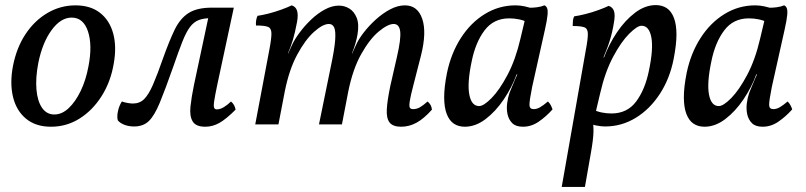

<svg xmlns="http://www.w3.org/2000/svg" viewBox="-20 -488 3160 753"><path d="M180 9Q120 9 82 -22.5Q44 -54 31 -108Q18 -162 31 -230Q45 -301 80 -354Q115 -407 166 -437Q217 -467 276 -467Q335 -467 372.5 -437.5Q410 -408 424 -356.5Q438 -305 426 -238Q414 -167 378.5 -111Q343 -55 292 -23Q241 9 180 9ZM193 -39Q223 -39 249.5 -64Q276 -89 296.5 -131.5Q317 -174 327 -228Q343 -311 325 -365Q307 -419 261 -419Q218 -419 182 -369.5Q146 -320 130 -240Q119 -182 123 -136.5Q127 -91 145 -65Q163 -39 193 -39Z M785 9Q748 9 735.5 -12Q723 -33 727 -70.5Q731 -108 741 -156L799 -428L811 -417Q780 -417 760 -409.5Q740 -402 725 -382Q710 -362 695 -324Q680 -286 659 -225Q628 -137 607 -86Q586 -35 564 -13.5Q542 8 506 8Q485 8 468 1.5Q451 -5 442 -16Q438 -30 442.5 -51.5Q447 -73 458 -90Q469 -86 481.5 -84Q494 -82 501 -82Q528 -82 545.5 -99.5Q563 -117 580 -156Q597 -195 620 -261Q644 -328 665 -371.5Q686 -415 719 -436.5Q752 -458 811 -458H897L832 -155Q823 -112 820 -91.5Q817 -71 820 -65Q823 -59 830 -59Q844 -59 859 -68.5Q874 -78 886 -90Q894 -83 898 -75.5Q902 -68 904 -58Q867 -21 840.5 -6Q814 9 785 9Z M1553 9Q1521 9 1508 -7.5Q1495 -24 1497 -59.5Q1499 -95 1511 -152L1537 -266Q1553 -335 1549.5 -364.5Q1546 -394 1524 -394Q1501 -394 1465.5 -364.5Q1430 -335 1397 -276.5Q1364 -218 1346 -130L1321 0H1231L1277 -225Q1292 -295 1294.5 -331Q1297 -367 1290.5 -380.5Q1284 -394 1270 -394Q1246 -394 1211.5 -363Q1177 -332 1145.5 -273.5Q1114 -215 1097 -130L1072 0H981L1036 -291Q1045 -338 1044.5 -358Q1044 -378 1030 -383Q1016 -388 984 -388Q983 -397 984.5 -407.5Q986 -418 990 -426Q1006 -428 1032 -434.5Q1058 -441 1084 -450.5Q1110 -460 1124 -467Q1140 -462 1145 -446Q1150 -430 1145 -402Q1137 -359 1128.5 -331Q1120 -303 1109 -278H1110L1125 -311Q1135 -333 1154.5 -359.5Q1174 -386 1199.5 -410.5Q1225 -435 1253.5 -450.5Q1282 -466 1309 -466Q1331 -466 1350 -454.5Q1369 -443 1379 -418Q1389 -393 1382 -352Q1379 -335 1373.5 -316Q1368 -297 1360 -278H1361L1376 -311Q1386 -334 1406.5 -360.5Q1427 -387 1454 -411.5Q1481 -436 1510.5 -451.5Q1540 -467 1568 -467Q1618 -467 1636 -414Q1654 -361 1631 -270L1601 -153Q1590 -111 1587 -91Q1584 -71 1587.5 -65.5Q1591 -60 1600 -60Q1614 -60 1626.5 -67Q1639 -74 1657 -90Q1665 -83 1669 -75.5Q1673 -68 1674 -58Q1643 -23 1614 -7Q1585 9 1553 9Z M2115 -467Q2121 -465 2125 -457.5Q2129 -450 2127.5 -430.5Q2126 -411 2117 -371L2067 -147Q2056 -92 2056.5 -76Q2057 -60 2073 -60Q2085 -60 2097.5 -67Q2110 -74 2129 -90Q2136 -83 2140 -75.5Q2144 -68 2147 -59Q2122 -31 2093 -11Q2064 9 2031 9Q2003 9 1989 -5Q1975 -19 1970.5 -40Q1966 -61 1969 -83.5Q1972 -106 1978 -123Q1982 -133 1988.5 -149Q1995 -165 2002 -181Q2009 -197 2013 -205L2049 -346L2052 -458Q2068 -457 2086 -459.5Q2104 -462 2115 -467ZM2067 -454 2050 -400Q2035 -408 2016 -412Q1997 -416 1977 -416Q1916 -416 1880.5 -369Q1845 -322 1830 -248Q1812 -163 1820.5 -117.5Q1829 -72 1859 -72Q1877 -72 1908 -103.5Q1939 -135 1970.5 -194.5Q2002 -254 2021 -336L2040 -416L2087 -409L2032 -196H2006Q1988 -146 1956 -98.5Q1924 -51 1884.5 -21Q1845 9 1803 9Q1778 9 1760 -3Q1742 -15 1732 -41Q1722 -67 1722 -107Q1722 -147 1733 -202Q1749 -279 1787.5 -339Q1826 -399 1881.5 -433Q1937 -467 2002 -467Q2019 -467 2038 -463Q2057 -459 2067 -454Z M2183 245 2277 -289Q2286 -336 2285.5 -356Q2285 -376 2271.5 -381Q2258 -386 2226 -386Q2226 -397 2227 -407Q2228 -417 2232 -424Q2248 -426 2274.5 -432.5Q2301 -439 2327 -448.5Q2353 -458 2367 -465Q2383 -460 2388 -444.5Q2393 -429 2388 -401Q2385 -381 2380.5 -362Q2376 -343 2370 -324Q2364 -305 2356 -286L2344 -256L2303 -26Q2308 1 2307.5 29.5Q2307 58 2297 114L2274 245ZM2288 -5 2305 -59Q2320 -51 2339 -47Q2358 -43 2378 -43Q2440 -43 2475 -90Q2510 -137 2525 -211Q2543 -296 2534.5 -341.5Q2526 -387 2496 -387Q2479 -387 2447.5 -355.5Q2416 -324 2384.5 -265Q2353 -206 2334 -123L2315 -43L2268 -50L2323 -263H2349Q2368 -314 2399.5 -361Q2431 -408 2470.5 -438Q2510 -468 2552 -468Q2577 -468 2595 -456Q2613 -444 2623 -418Q2633 -392 2633 -352.5Q2633 -313 2622 -257Q2607 -180 2568 -120Q2529 -60 2473.5 -26Q2418 8 2353 8Q2337 8 2317.5 4Q2298 0 2288 -5Z M3055 -467Q3061 -465 3065 -457.5Q3069 -450 3067.5 -430.5Q3066 -411 3057 -371L3007 -147Q2996 -92 2996.5 -76Q2997 -60 3013 -60Q3025 -60 3037.5 -67Q3050 -74 3069 -90Q3076 -83 3080 -75.5Q3084 -68 3087 -59Q3062 -31 3033 -11Q3004 9 2971 9Q2943 9 2929 -5Q2915 -19 2910.5 -40Q2906 -61 2909 -83.5Q2912 -106 2918 -123Q2922 -133 2928.5 -149Q2935 -165 2942 -181Q2949 -197 2953 -205L2989 -346L2992 -458Q3008 -457 3026 -459.5Q3044 -462 3055 -467ZM3007 -454 2990 -400Q2975 -408 2956 -412Q2937 -416 2917 -416Q2856 -416 2820.5 -369Q2785 -322 2770 -248Q2752 -163 2760.5 -117.5Q2769 -72 2799 -72Q2817 -72 2848 -103.5Q2879 -135 2910.5 -194.5Q2942 -254 2961 -336L2980 -416L3027 -409L2972 -196H2946Q2928 -146 2896 -98.5Q2864 -51 2824.5 -21Q2785 9 2743 9Q2718 9 2700 -3Q2682 -15 2672 -41Q2662 -67 2662 -107Q2662 -147 2673 -202Q2689 -279 2727.5 -339Q2766 -399 2821.5 -433Q2877 -467 2942 -467Q2959 -467 2978 -463Q2997 -459 3007 -454Z"/></svg>

Font: Vollkorn
Style: Italic
Weight: 400
Italic angle: -11°
Designer: Friedrich Althausen
Foundry: Friedrich Althausen
Version: Version 5.001